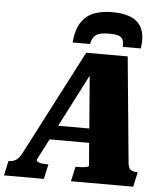

<svg xmlns="http://www.w3.org/2000/svg" viewBox="-113 -1005 924 1060"><g transform="rotate(5 349.5 -475.0)"><path d="M466 -950Q411 -950 367 -934Q323 -918 296 -877.5Q269 -837 262 -764H359Q365 -791 376 -805Q387 -819 407 -824.5Q427 -830 460 -830Q493 -830 511 -824Q529 -818 535.5 -803.5Q542 -789 540 -764H640Q642 -776 643 -787.5Q644 -799 644 -810Q644 -857 624.5 -888Q605 -919 565.5 -934.5Q526 -950 466 -950ZM176 -299H438L427 -220H148ZM370 -619 388 -620 122 -103Q121 -97 127 -92Q133 -87 146 -84.5Q159 -82 177 -82H188L170 0H-51L-33 -82H-27Q-6 -82 10 -93Q26 -104 42 -135L342 -714H572L628 -129Q631 -101 643.5 -91.5Q656 -82 678 -82H683L665 0H320L338 -82H350Q368 -82 382 -83.5Q396 -85 403.5 -87.5Q411 -90 412 -93Z"/></g></svg>

Font: Roboto Serif 20pt ExtraBold
Style: Italic
Weight: 800
Italic angle: -10°
Version: Version 1.007